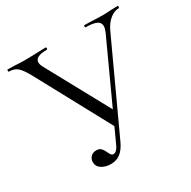

<svg xmlns="http://www.w3.org/2000/svg" viewBox="-145 -764 908 915"><g transform="rotate(-30 309.0 -306.5)"><path d="M141 -39Q141 -56 152.5 -68Q164 -80 183 -80Q200 -80 209 -70.5Q218 -61 225 -45Q230 -34 234.5 -28.5Q239 -23 246 -23Q266 -23 282 -62L503 -544Q511 -563 511 -575Q511 -595 492 -604Q473 -613 433 -613Q430 -613 430 -619Q430 -625 433 -625L474 -624Q508 -622 536 -622Q553 -622 577 -624L616 -625Q618 -625 618 -619Q618 -613 616 -613Q590 -613 566 -593.5Q542 -574 526 -539L303 -56Q287 -22 265.5 -5Q244 12 212 12Q183 12 162 -1.5Q141 -15 141 -39ZM10 -613Q8 -613 8 -619Q8 -625 10 -625L50 -624Q80 -622 101 -622Q138 -622 180 -624L220 -625Q223 -625 223 -619Q223 -613 220 -613Q154 -613 154 -580Q154 -569 163 -552L357 -196L323 -124L97 -542Q75 -582 57.5 -597.5Q40 -613 10 -613Z"/></g></svg>

Font: Cormorant
Style: Regular
Weight: 400
Designer: Christian Thalmann (Catharsis Fonts)
Foundry: Catharsis Fonts
Version: Version 4.000